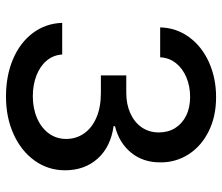

<svg xmlns="http://www.w3.org/2000/svg" viewBox="-72 -686 767 664"><g transform="rotate(90 312.0 -353.5)"><path d="M58.6 -184.6H168Q169.9 -153.8 189.2 -130.9Q208.5 -107.9 240.7 -95.5Q272.9 -83 312.5 -83Q354.5 -83 388.2 -97.7Q421.9 -112.3 440.9 -138.4Q460 -164.6 460 -198.2Q460 -232.9 440.9 -260.3Q421.9 -287.6 386 -303Q350.1 -318.4 300.8 -318.4H240.2V-406.2H300.8Q340.3 -406.2 371.6 -420.4Q402.8 -434.6 420.2 -460Q437.5 -485.4 437.5 -518.6Q437.5 -550.8 422.4 -575.2Q407.2 -599.6 379.4 -613.3Q351.6 -627 314.5 -627Q278.3 -627 247.6 -614.3Q216.8 -601.6 198 -578.1Q179.2 -554.7 177.7 -523.4H74.2Q75.7 -579.6 108.2 -623.8Q140.6 -668 195.3 -692.4Q250 -716.8 315.4 -716.8Q382.8 -716.8 434.3 -690.9Q485.8 -665 513.7 -620.8Q541.5 -576.7 541 -524.4Q541.5 -464.8 507.6 -423.1Q473.6 -381.3 416 -367.2V-362.3Q487.8 -352.1 528.1 -307.1Q568.4 -262.2 568.4 -194.3Q568.4 -136.2 535.2 -89.6Q502 -43 443.8 -16.6Q385.7 9.8 313.5 9.8Q241.2 9.8 183.8 -14.6Q126.5 -39.1 93.5 -83.3Q60.5 -127.4 58.6 -184.6Z"/></g></svg>

Font: WEMIX Pretendard Medium
Style: Regular
Weight: 500
Designer: Base glyphs from Inter by Rasmus Andersson; Hangeul glyphs from Noto Sans CJK(Source Han Sans) by Jang Soo-young and Kan
Foundry: Kil Hyung-jin
Version: Version 1.000